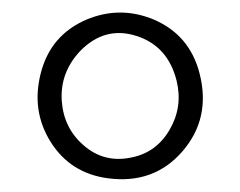

<svg xmlns="http://www.w3.org/2000/svg" viewBox="-20 -748 382 305"><path d="M296.9 -631.8Q281.2 -692.4 224.6 -716.8Q170.9 -739.3 117.2 -716.8Q60.5 -692.4 44.9 -632.3Q29.3 -572.3 60.5 -522.5Q91.8 -472.7 151.4 -464.8Q224.6 -455.1 270 -507.8Q315.4 -560.5 296.9 -631.8ZM112.3 -517.6Q81.1 -544.9 78.1 -587.9Q75.2 -632.8 107.4 -667Q146.5 -707 196.8 -690.9Q247.1 -674.8 260.7 -619.1Q270.5 -578.1 249.5 -542Q228.5 -505.9 189.5 -498Q145.5 -488.3 112.3 -517.6Z"/></svg>

Font: Bpmf GenWan Min R
Style: R
Weight: 400
Foundry: But Ko
Version: Version 1.320